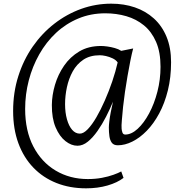

<svg xmlns="http://www.w3.org/2000/svg" viewBox="-20 -776 986 1046"><path d="M51.5 -171Q51.5 -272.5 79.8 -361.2Q108 -450 158.5 -522.5Q209 -595 276.5 -647.2Q344 -699.5 422.8 -727.8Q501.5 -756 586 -756Q655.5 -756 714.8 -735.8Q774 -715.5 818.2 -675.5Q862.5 -635.5 887.2 -575.8Q912 -516 912 -437Q912 -354 894.5 -283.5Q877 -213 847.2 -157.8Q817.5 -102.5 779.8 -63.8Q742 -25 701.2 -4.8Q660.5 15.5 622 15.5Q599.5 15.5 589.2 1.8Q579 -12 576 -34.2Q573 -56.5 573 -81.5Q573 -93 575.5 -114.5Q578 -136 583.2 -163.8Q588.5 -191.5 595.5 -222Q579.5 -182.5 558 -140.5Q536.5 -98.5 511.2 -62.5Q486 -26.5 458.5 -4.2Q431 18 402 18Q368.5 18 336.2 -7.5Q304 -33 283 -82.2Q262 -131.5 262.5 -204Q263 -257.5 279.5 -313.8Q296 -370 329 -418Q362 -466 412 -495.8Q462 -525.5 530 -525.5Q544 -525.5 564.5 -522.8Q585 -520 605.5 -514.2Q626 -508.5 640.5 -499L705.5 -512Q698 -484 690.2 -445Q682.5 -406 674.8 -362.2Q667 -318.5 660.8 -274.8Q654.5 -231 650.5 -194Q647 -156 644 -122.8Q641 -89.5 642.5 -75.5Q643 -66 646.8 -54.5Q650.5 -43 662.5 -43Q696 -43 730 -74.2Q764 -105.5 792.2 -158Q820.5 -210.5 837.5 -276.5Q854.5 -342.5 854.5 -412Q854.5 -492.5 830.2 -548Q806 -603.5 764.2 -637.8Q722.5 -672 668.2 -687.8Q614 -703.5 554 -703.5Q474.5 -703.5 406.8 -675.2Q339 -647 285.2 -596.8Q231.5 -546.5 194 -480.2Q156.5 -414 136.8 -338Q117 -262 117 -182.5Q117 -64 161.5 21.8Q206 107.5 283.5 153.5Q361 199.5 458.5 199.5Q499.5 199.5 535.2 192.8Q571 186 598 176.2Q625 166.5 640.5 158L653 193Q619.5 219 566 234.5Q512.5 250 449 250Q360.5 250 287.5 221Q214.5 192 161.8 137.2Q109 82.5 80.2 4.5Q51.5 -73.5 51.5 -171ZM334.5 -208.5Q334.5 -162.5 344.8 -126Q355 -89.5 373 -68.8Q391 -48 415 -48Q435 -48 458.2 -72.2Q481.5 -96.5 505.2 -137.2Q529 -178 551.2 -228.8Q573.5 -279.5 591.8 -333.2Q610 -387 621 -436Q611.5 -449.5 593.8 -458Q576 -466.5 557 -470.8Q538 -475 524 -475Q470.5 -475 434.2 -450.8Q398 -426.5 376.2 -387Q354.5 -347.5 344.5 -300.8Q334.5 -254 334.5 -208.5Z"/></svg>

Font: Merriweather 20pt Light
Style: Italic
Weight: 300
Italic angle: -7.8°
Version: Version 2.101